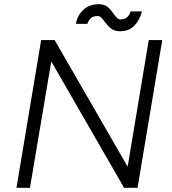

<svg xmlns="http://www.w3.org/2000/svg" viewBox="-20 -890 814 910"><path d="M175 -700H239L585 -100L685 -700H749L632 0H568L223 -599L122 0H58ZM477 -786Q466 -801 459 -807.5Q452 -814 441 -814Q423 -814 412 -805Q401 -796 394 -777H340Q345 -814 373.5 -842Q402 -870 448 -870Q474 -870 489 -858Q504 -846 518 -825Q528 -811 535 -804.5Q542 -798 552 -798Q570 -798 581.5 -807.5Q593 -817 599 -836H653Q642 -795 617 -768.5Q592 -742 549 -742Q523 -742 508 -753.5Q493 -765 477 -786Z"/></svg>

Font: Oak Sans Light Italic
Style: Regular
Weight: 400
Italic angle: -9.5°
Foundry: Erik Kennedy, Walven
Version: Version 1.000;Glyphs 3.1.2 (3151)